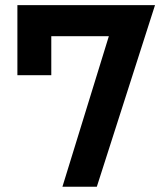

<svg xmlns="http://www.w3.org/2000/svg" viewBox="-20 -713 626 733"><path d="M218.3 0 395.5 -574.7H175.8V-425.8H46.4V-693.4H571.8L349.6 0Z"/></svg>

Font: Cascadia Code PL
Style: Bold
Weight: 700
Monospace: yes
Designer: Aaron Bell
Foundry: Saja Typeworks
Version: Version 2404.023; ttfautohint (v1.8.4)